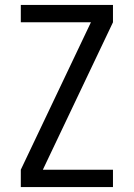

<svg xmlns="http://www.w3.org/2000/svg" viewBox="-20 -755 540 775"><path d="M64 0V-70L347 -665H64V-735H436V-665L153 -70H436V0Z"/></svg>

Font: Iosevka NFM
Style: Regular
Weight: 400
Monospace: yes
Designer: Belleve Invis
Foundry: Belleve Invis
Version: Version 29.0.4; ttfautohint (v1.8.4);Nerd Fonts 3.3.0